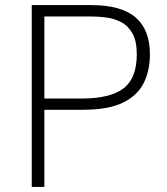

<svg xmlns="http://www.w3.org/2000/svg" viewBox="-20 -733 656 753"><path d="M104.5 0V-713H338.5Q456 -713 512 -664.5Q568 -616 568 -520Q568 -457.5 544.2 -408.5Q520.5 -359.5 463.2 -331Q406 -302.5 305 -302.5H154V0ZM335.5 -668.5H154V-346.5H299Q412.5 -346.5 464.5 -386.5Q516.5 -426.5 516.5 -520Q516.5 -572 499.5 -602Q482.5 -632 455 -646.2Q427.5 -660.5 395.8 -664.5Q364 -668.5 335.5 -668.5Z"/></svg>

Font: Commissioner ExtraLight
Style: Regular
Weight: 200
Designer: Kostas Bartsokas
Foundry: Kostas Bartsokas
Version: Version 1.000; ttfautohint (v1.8.3)